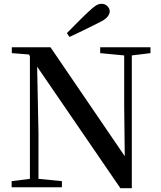

<svg xmlns="http://www.w3.org/2000/svg" viewBox="-20 -983 847 1008"><path d="M41 0V-32L137 -44V-688L132 -697L42 -704V-735H245L635 -163L632 -427V-692L506 -704V-735H770V-704L672 -692V5H612L175 -633L182 -285V-44L305 -32V0ZM331 -809Q360 -838 388.5 -867Q417 -896 444 -921Q468 -944 483 -953.5Q498 -963 513 -963Q532 -963 544 -950.5Q556 -938 556 -923Q556 -909 543.5 -894Q531 -879 497 -863Q460 -844 421.5 -825.5Q383 -807 345 -789Z"/></svg>

Font: Early Summer Mincho SemiBold
Style: Regular
Weight: 600
Designer: GuiWonder
Version: Version 1.002